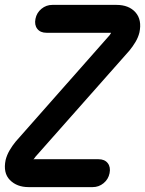

<svg xmlns="http://www.w3.org/2000/svg" viewBox="-31 -755 593 785"><path d="M159 -621Q134 -621 121.5 -637Q109 -653 114 -678Q119 -703 138.5 -719Q158 -735 183 -735H445Q496 -735 523 -704.5Q550 -674 539 -622Q534 -602 523 -583.5Q512 -565 498 -548L113 -113L114 -114Q111 -109 108.5 -106.5Q106 -104 106 -102Q106 -104 110 -104H372Q397 -104 409.5 -88Q422 -72 417 -47Q412 -22 392.5 -6Q373 10 348 10H86Q38 10 9.5 -19Q-19 -48 -8 -101Q-3 -121 8 -140Q19 -159 33 -176L418 -612L417 -611Q423 -619 423 -621Z"/></svg>

Font: VDS
Style: Bold Italic
Weight: 700
Designer: artmaker
Foundry: artmaker
Version: Version 1.000 2009 initial release